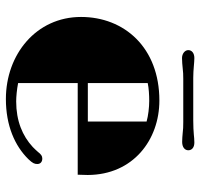

<svg xmlns="http://www.w3.org/2000/svg" viewBox="-34 -659 703 675"><g transform="rotate(90 317.5 -321.5)"><path d="M39.6 -254.9C39.6 -97.2 171.4 9.3 328.1 9.3C421.4 9.3 492.7 -22 539.6 -69.8C553.7 -84.5 556.6 -91.3 556.6 -101.1C556.6 -111.8 549.3 -118.7 537.6 -118.7C528.3 -118.7 522.9 -114.7 513.7 -103C509.3 -97.7 502.9 -91.3 496.6 -85C457.5 -48.8 404.8 -26.9 336.4 -26.9C320.3 -26.9 293.9 -29.3 272 -33.7V-243.2H594.2C594.7 -255.4 595.2 -267.1 595.2 -278.3C594.7 -438.5 471.2 -530.3 333.5 -530.3C147 -530.3 39.6 -406.7 39.6 -254.9ZM272 -278.8V-489.3C289.1 -493.2 314.9 -494.6 335 -494.6C356.9 -494.6 387.2 -491.2 407.2 -485.4V-278.8ZM184.1 -609.9C197.8 -609.9 208.5 -611.3 220.2 -612.3C231 -613.8 243.2 -614.3 257.3 -614.3H409.2C424.8 -614.3 436.5 -613.8 447.3 -612.3C459 -611.3 468.3 -610.4 479 -610.4C498 -610.4 508.3 -620.1 508.3 -631.8C508.3 -645 498 -653.3 481 -653.3C470.7 -653.3 461.9 -652.3 452.6 -651.4C441.9 -650.4 423.8 -649.4 403.3 -649.4H253.4C238.8 -649.4 225.1 -650.4 213.4 -651.4C202.1 -652.3 192.9 -653.3 184.1 -653.3C167.5 -653.3 156.2 -645 156.2 -631.8C156.2 -620.1 168.5 -609.9 184.1 -609.9Z"/></g></svg>

Font: Limelight
Style: Regular
Weight: 400
Designer: Nicole Fally
Foundry: Nicole Fally
Version: Version 1.002